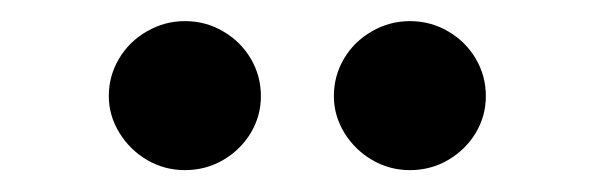

<svg xmlns="http://www.w3.org/2000/svg" viewBox="-20 -763 558 180"><path d="M82 -672.9Q82 -691.9 91.6 -708Q101.1 -724.1 117.7 -733.6Q134.3 -743.2 153.3 -743.2Q172.9 -743.2 189.2 -733.6Q205.6 -724.1 215.1 -708Q224.6 -691.9 224.6 -672.9Q224.6 -654.3 215.1 -638.4Q205.6 -622.6 189.2 -613Q172.9 -603.5 153.3 -603.5Q134.3 -603.5 117.9 -613Q101.6 -622.6 91.8 -638.7Q82 -654.8 82 -672.9ZM293 -672.9Q293 -691.9 302.5 -708Q312 -724.1 328.6 -733.6Q345.2 -743.2 364.3 -743.2Q383.8 -743.2 400.1 -733.6Q416.5 -724.1 426 -708Q435.5 -691.9 435.5 -672.9Q435.5 -654.3 426 -638.4Q416.5 -622.6 400.1 -613Q383.8 -603.5 364.3 -603.5Q345.2 -603.5 328.9 -613Q312.5 -622.6 302.7 -638.7Q293 -654.8 293 -672.9Z"/></svg>

Font: Pretendard GOV
Style: Bold
Weight: 700
Designer: Base glyphs from Inter by Rasmus Andersson; Hangeul glyphs from Noto Sans CJK(Source Han Sans) by Jang Soo-young and Kan
Foundry: Kil Hyung-jin
Version: Version 1.309